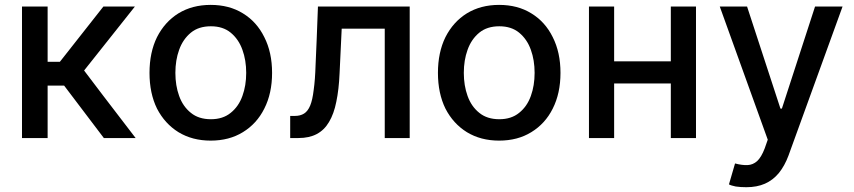

<svg xmlns="http://www.w3.org/2000/svg" viewBox="-20 -573 3546 797"><path d="M71.3 0Q71.3 -136.7 71.3 -545.9Q97.7 -545.9 177.7 -545.9Q177.7 -488.3 177.7 -316.4Q190.4 -316.4 228.5 -316.4Q273.4 -374 409.2 -545.9Q441.4 -545.9 540 -545.9Q487.3 -479.5 329.1 -280.3Q381.8 -210 543 0Q509.8 0 411.1 0Q370.1 -54.7 246.1 -217.8Q229.5 -217.8 177.7 -217.8Q177.7 -163.1 177.7 0Q151.4 0 71.3 0Z M854.5 10.7Q778.3 10.7 720.7 -24.4Q664.1 -59.6 631.8 -122.1Q600.6 -185.5 600.6 -270.5Q600.6 -355.5 631.8 -418.9Q664.1 -482.4 720.7 -517.6Q778.3 -552.7 854.5 -552.7Q931.6 -552.7 988.3 -517.6Q1045.9 -482.4 1077.1 -418.9Q1109.4 -355.5 1109.4 -270.5Q1109.4 -185.5 1077.1 -122.1Q1045.9 -59.6 988.3 -24.4Q931.6 10.7 854.5 10.7ZM855.5 -78.1Q905.3 -78.1 937.5 -104.5Q970.7 -130.9 986.3 -174.8Q1002 -217.8 1002 -270.5Q1002 -323.2 986.3 -366.2Q970.7 -410.2 937.5 -437.5Q905.3 -463.9 855.5 -463.9Q804.7 -463.9 772.5 -437.5Q739.3 -410.2 723.6 -366.2Q708 -323.2 708 -270.5Q708 -217.8 723.6 -174.8Q739.3 -130.9 772.5 -104.5Q804.7 -78.1 855.5 -78.1Z M1184.6 0Q1184.6 -23.4 1184.6 -91.8Q1189.5 -91.8 1204.1 -91.8Q1226.6 -91.8 1242.2 -101.6Q1257.8 -111.3 1267.6 -134.8Q1277.3 -158.2 1282.2 -200.2Q1288.1 -241.2 1290 -303.7Q1293.9 -384.8 1299.8 -545.9Q1395.5 -545.9 1680.7 -545.9Q1680.7 -409.2 1680.7 0Q1654.3 0 1577.1 0Q1577.1 -113.3 1577.1 -454.1Q1532.2 -454.1 1398.4 -454.1Q1396.5 -407.2 1389.6 -268.6Q1386.7 -201.2 1376 -150.4Q1366.2 -100.6 1345.7 -66.4Q1326.2 -33.2 1294.9 -16.6Q1263.7 0 1218.8 0Q1207 0 1184.6 0Z M2051.8 10.7Q1975.6 10.7 1918 -24.4Q1861.3 -59.6 1829.1 -122.1Q1797.9 -185.5 1797.9 -270.5Q1797.9 -355.5 1829.1 -418.9Q1861.3 -482.4 1918 -517.6Q1975.6 -552.7 2051.8 -552.7Q2128.9 -552.7 2185.5 -517.6Q2243.2 -482.4 2274.4 -418.9Q2306.6 -355.5 2306.6 -270.5Q2306.6 -185.5 2274.4 -122.1Q2243.2 -59.6 2185.5 -24.4Q2128.9 10.7 2051.8 10.7ZM2052.7 -78.1Q2102.5 -78.1 2134.8 -104.5Q2168 -130.9 2183.6 -174.8Q2199.2 -217.8 2199.2 -270.5Q2199.2 -323.2 2183.6 -366.2Q2168 -410.2 2134.8 -437.5Q2102.5 -463.9 2052.7 -463.9Q2002 -463.9 1969.7 -437.5Q1936.5 -410.2 1920.9 -366.2Q1905.3 -323.2 1905.3 -270.5Q1905.3 -217.8 1920.9 -174.8Q1936.5 -130.9 1969.7 -104.5Q2002 -78.1 2052.7 -78.1Z M2794.9 -318.4Q2794.9 -295.9 2794.9 -226.6Q2720.7 -226.6 2499 -226.6Q2499 -250 2499 -318.4Q2573.2 -318.4 2794.9 -318.4ZM2529.3 -545.9Q2529.3 -409.2 2529.3 0Q2502.9 0 2424.8 0Q2424.8 -136.7 2424.8 -545.9Q2451.2 -545.9 2529.3 -545.9ZM2869.1 -545.9Q2869.1 -409.2 2869.1 0Q2842.8 0 2764.6 0Q2764.6 -136.7 2764.6 -545.9Q2791 -545.9 2869.1 -545.9Z M3078.1 204.1Q3053.7 204.1 3034.2 201.2Q3014.6 197.3 3005.9 192.4Q3013.7 164.1 3031.2 105.5Q3060.5 113.3 3083 112.3Q3105.5 111.3 3123 95.7Q3140.6 79.1 3154.3 43Q3158.2 31.2 3167 6.8Q3117.2 -130.9 2967.8 -545.9Q2996.1 -545.9 3081.1 -545.9Q3116.2 -439.5 3219.7 -122.1Q3220.7 -122.1 3225.6 -122.1Q3259.8 -227.5 3363.3 -545.9Q3391.6 -545.9 3477.5 -545.9Q3420.9 -390.6 3252.9 73.2Q3237.3 115.2 3212.9 145.5Q3188.5 174.8 3155.3 189.5Q3122.1 204.1 3078.1 204.1Z"/></svg>

Font: DeepSea
Style: Medium
Weight: 500
Designer: Stem
Version: Version 3.019;git-0a5106e0b